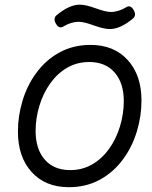

<svg xmlns="http://www.w3.org/2000/svg" viewBox="-20 -780 640 811"><path d="M131.3 -469.2Q94.2 -418 75 -354Q55.7 -290 55.7 -224.1Q55.7 -117.2 113.8 -53.2Q171.9 10.7 271 10.7Q344.2 10.7 402.8 -21.5Q461.4 -53.7 502 -110.4Q539.1 -161.6 558.3 -225.6Q577.6 -289.6 577.6 -355.5Q577.6 -462.4 519.5 -526.4Q461.4 -590.3 362.3 -590.3Q289.1 -590.3 230.5 -558.1Q171.9 -525.9 131.3 -469.2ZM502.9 -352.5Q502.9 -299.3 486.8 -246.1Q470.7 -192.9 440.4 -150.9Q410.6 -109.4 369.1 -85.4Q327.6 -61.5 276.4 -61.5Q208 -61.5 169.2 -105.7Q130.4 -149.9 130.4 -227.1Q130.4 -280.3 146.5 -333.5Q162.6 -386.7 192.9 -428.7Q222.7 -470.2 264.2 -494.1Q305.7 -518.1 356.9 -518.1Q425.3 -518.1 464.1 -473.9Q502.9 -429.7 502.9 -352.5ZM219.2 -715.8Q203.1 -702.6 216.3 -679.7Q229.5 -657.2 246.6 -667.5Q280.8 -688 312.5 -688Q334 -688 376.5 -672.6Q418.9 -657.2 443.8 -657.2Q488.3 -657.2 541.5 -701.7Q557.6 -714.8 544.4 -737.8Q531.2 -760.3 514.2 -750Q480 -729.5 448.2 -729.5Q426.8 -729.5 384.3 -744.9Q341.8 -760.3 316.9 -760.3Q272.5 -760.3 219.2 -715.8Z"/></svg>

Font: Courier Prime Code
Style: Italic
Weight: 400
Italic angle: -10°
Designer: Alan Dague-Greene
Foundry: Quote-Unquote Apps
Version: Version 3.18